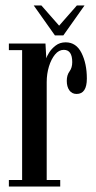

<svg xmlns="http://www.w3.org/2000/svg" viewBox="-20 -683 352 703"><path d="M12.5 0V-24H61V-499.5H12.5V-523.5H146.5L149.5 -469.5Q151 -476 159.8 -490.2Q168.5 -504.5 183.8 -516.2Q199 -528 220.5 -528Q259 -528 278.5 -489Q298 -450 298 -395.5Q298 -339 260.5 -339Q243.5 -339 234 -352.2Q224.5 -365.5 224.5 -387Q224.5 -408 234.5 -421.5Q244.5 -435 244.5 -455.5Q244.5 -500.5 213.5 -500.5Q195.5 -500.5 181.5 -483.5Q167.5 -466.5 159.2 -439.5Q151 -412.5 151 -382V-24H200.5V0ZM181 -553.5 103.5 -663H131.5L196.5 -589L261.5 -663H289.5L212 -553.5Z"/></svg>

Font: Imbue 50pt Medium
Style: Regular
Weight: 500
Designer: Tyler Finck
Foundry: Etcetera Type Company
Version: Version 1.102; ttfautohint (v1.8.3)